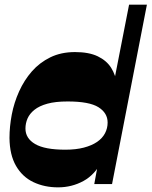

<svg xmlns="http://www.w3.org/2000/svg" viewBox="-20 -792 652 826"><path d="M229.8 14Q171 14 123.6 -8.5Q76.3 -31 48.9 -78.4Q21.5 -125.8 20.8 -198.5Q20.8 -247 30.6 -298.9Q40.5 -350.7 62.3 -398.9Q84 -447 117.1 -484.9Q150.3 -522.7 196.5 -545.4Q242.8 -568 302.5 -568Q362.8 -568 400.8 -549.6Q438.8 -531.2 458.3 -500.1Q477.8 -469 482.5 -430.2L465 -412.7L535.3 -772H612L462 0H385.5L407 -116.5L419.8 -101.5Q389 -40.5 338.9 -13.3Q288.8 14 229.8 14ZM261 -148Q306.5 -148 340.8 -157Q375 -166 397.8 -181.6Q420.5 -197.2 431.8 -218.8Q443 -240.3 443 -264.8Q443 -306 403.5 -330.8Q364 -355.5 271 -355.5Q218.5 -355.5 183.8 -345.9Q149 -336.3 128.2 -319.6Q107.5 -303 98.5 -282.3Q89.5 -261.5 89.5 -239Q89.5 -196.7 131.1 -172.4Q172.7 -148 261 -148Z"/></svg>

Font: Savate ExtraLight
Style: Italic
Weight: 200
Italic angle: -11°
Designer: Max Esnée
Foundry: Plomb Type
Version: Version 2.000